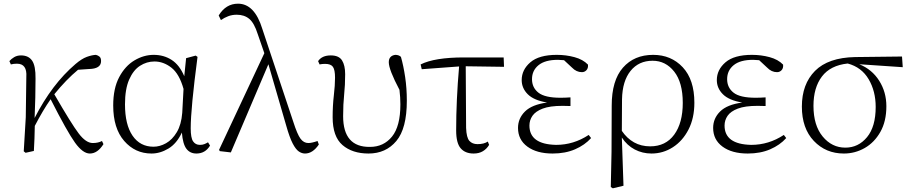

<svg xmlns="http://www.w3.org/2000/svg" viewBox="-20 -820 4945 1043"><path d="M468 14Q430 14 387.5 -45Q345 -104 255 -281Q213 -221 169 -136Q168 -67 164 0L119 10L109 2L120 -183L123 -402Q128 -474 72 -474Q54 -474 39 -470L31 -488Q41 -500 57 -509.5Q73 -519 94 -519Q135 -519 154.5 -490.5Q174 -462 173 -393Q173 -293 168 -179Q262 -363 390 -472Q424 -501 451.5 -511Q479 -521 501 -522Q513 -519 521 -512Q529 -505 529 -488Q529 -446 462 -445L404 -441Q340 -388 275 -308Q368 -147 407.5 -95Q447 -43 484 -43Q513 -43 534 -54L542 -37Q510 14 468 14Z M803 14Q714 14 654.5 -54.5Q595 -123 595 -247Q595 -340 627.5 -401Q660 -462 710.5 -492Q761 -522 815 -522Q870 -522 912.5 -494.5Q955 -467 981 -406L991 -504L1043 -518L1053 -511Q1016 -230 1016 -123Q1016 -71 1029 -52Q1042 -33 1066 -33Q1080 -33 1090 -37Q1100 -41 1110 -47L1121 -29Q1095 14 1047 14Q1012 14 992.5 -12Q973 -38 968 -100Q940 -40 895 -13Q850 14 803 14ZM977 -337Q954 -419 911 -452.5Q868 -486 819 -486Q777 -486 740.5 -462.5Q704 -439 681.5 -387.5Q659 -336 659 -253Q659 -143 700 -83Q741 -23 814 -23Q848 -23 882 -42Q916 -61 940.5 -102Q965 -143 970 -207Z M1637 14Q1620 14 1603.5 3Q1587 -8 1570 -40.5Q1553 -73 1535 -137L1438 -471L1234 8L1174 1L1170 -6L1416 -531L1380 -635Q1361 -695 1334 -717.5Q1307 -740 1266 -740Q1241 -740 1220 -732Q1199 -724 1180 -711L1168 -736Q1207 -800 1273 -800Q1363 -800 1405 -663L1573 -159Q1595 -90 1612.5 -66.5Q1630 -43 1655 -43Q1673 -43 1705 -54L1712 -35Q1679 14 1637 14Z M1982 14Q1894 14 1840.5 -32Q1787 -78 1787 -183Q1787 -246 1793.5 -301.5Q1800 -357 1800 -398Q1800 -441 1788.5 -457Q1777 -473 1746 -473Q1730 -473 1716 -470L1708 -488Q1729 -519 1777 -519Q1821 -519 1838 -492Q1855 -465 1855 -417Q1855 -358 1849.5 -306Q1844 -254 1844 -189Q1844 -20 1990 -22Q2064 -22 2109.5 -78Q2155 -134 2155 -253Q2155 -292 2150 -332Q2092 -442 2092 -482Q2092 -517 2127 -522Q2147 -522 2158 -511Q2172 -462 2181 -401Q2190 -340 2190 -273Q2190 -122 2133 -54Q2076 14 1982 14Z M2553 14Q2507 14 2482.5 -14.5Q2458 -43 2458 -111Q2458 -276 2474 -459L2271 -444L2265 -470Q2341 -508 2500 -508H2716L2718 -457L2510 -460L2512 -125Q2514 -72 2530 -54.5Q2546 -37 2574 -37Q2609 -37 2630 -51L2637 -33Q2624 -11 2603 1.5Q2582 14 2553 14Z M2982 14Q2896 14 2845 -23.5Q2794 -61 2794 -125Q2794 -177 2832 -214.5Q2870 -252 2952 -263Q2880 -275 2847 -308Q2814 -341 2814 -385Q2814 -441 2861 -481.5Q2908 -522 3005 -522Q3055 -522 3101 -509.5Q3147 -497 3174 -469Q3176 -450 3166 -439Q3156 -428 3141 -428Q3111 -428 3087 -453L3044 -493L3011 -495Q2941 -495 2905.5 -466Q2870 -437 2870 -390Q2870 -344 2905 -316.5Q2940 -289 3025 -289Q3048 -289 3079 -291V-244Q3051 -245 3036 -245Q2967 -245 2928 -230Q2889 -215 2872.5 -191Q2856 -167 2856 -138Q2856 -36 3001 -33Q3096 -33 3178 -87L3191 -70Q3157 -32 3104 -9Q3051 14 2982 14Z M3298 196 3302 5 3303 -246Q3303 -383 3364 -452.5Q3425 -522 3528 -522Q3626 -522 3689 -454.5Q3752 -387 3752 -262Q3752 -178 3720 -116Q3688 -54 3635 -20Q3582 14 3519 14Q3470 14 3428 -8Q3386 -30 3358 -73L3367 189L3309 203ZM3358 -109Q3386 -68 3424.5 -46.5Q3463 -25 3512 -25Q3596 -25 3642.5 -88.5Q3689 -152 3689 -261Q3689 -372 3642.5 -431Q3596 -490 3525 -490Q3450 -490 3405.5 -435Q3361 -380 3359 -281Z M4042 14Q3956 14 3905 -23.5Q3854 -61 3854 -125Q3854 -177 3892 -214.5Q3930 -252 4012 -263Q3940 -275 3907 -308Q3874 -341 3874 -385Q3874 -441 3921 -481.5Q3968 -522 4065 -522Q4115 -522 4161 -509.5Q4207 -497 4234 -469Q4236 -450 4226 -439Q4216 -428 4201 -428Q4171 -428 4147 -453L4104 -493L4071 -495Q4001 -495 3965.5 -466Q3930 -437 3930 -390Q3930 -344 3965 -316.5Q4000 -289 4085 -289Q4108 -289 4139 -291V-244Q4111 -245 4096 -245Q4027 -245 3988 -230Q3949 -215 3932.5 -191Q3916 -167 3916 -138Q3916 -36 4061 -33Q4156 -33 4238 -87L4251 -70Q4217 -32 4164 -9Q4111 14 4042 14Z M4564 14Q4466 14 4401 -54.5Q4336 -123 4336 -241Q4336 -363 4407.5 -435Q4479 -507 4625 -510L4880 -513L4884 -455L4648 -471Q4717 -443 4756 -381.5Q4795 -320 4795 -243Q4795 -161 4762.5 -103.5Q4730 -46 4677.5 -16Q4625 14 4564 14ZM4585 -475Q4491 -465 4445 -404.5Q4399 -344 4399 -245Q4399 -139 4449 -78.5Q4499 -18 4572 -18Q4643 -18 4690 -75Q4737 -132 4737 -239Q4737 -325 4698.5 -390Q4660 -455 4585 -475Z"/></svg>

Font: Minh Nguyen ExtraLight
Style: Regular
Weight: 250
Designer: Ryoko NISHIZUKA 西塚涼子 (kana & ideographs); Frank Grießhammer (Latin, Greek & Cyrillic); Wenlong ZHANG 张文龙 (bopomofo); San
Foundry: Adobe
Version: Version 1.100;July 7, 2023;FontCreator 14.0.0.2814 64-bit